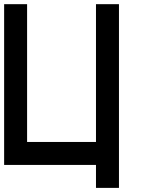

<svg xmlns="http://www.w3.org/2000/svg" viewBox="-20 -798 707 929"><path d="M444.4 -111.1V-777.8H555.6V111.1H444.4V0H0V-777.8H111.1V-111.1Z"/></svg>

Font: Pixeloid Mono
Style: Regular
Weight: 400
Monospace: yes
Designer: GGBotNet
Foundry: GGBotNet
Version: 0.5